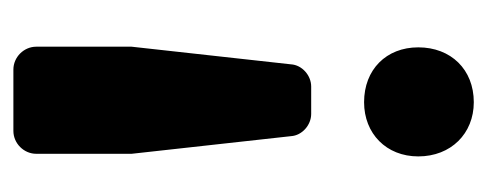

<svg xmlns="http://www.w3.org/2000/svg" viewBox="-246 -342 745 294"><g transform="rotate(90 127.0 -194.5)"><path d="M136 -379C184 -379 219 -413 219 -462C219 -512 184 -547 136 -547C86 -547 52 -512 52 -462C52 -413 86 -379 136 -379ZM51 123C51 142 67 158 86 158H180C199 158 215 142 215 123V-23L188 -267C187 -284 171 -298 154 -298H112C95 -298 79 -284 78 -267L51 -23Z"/></g></svg>

Font: Trueno
Style: RoundBd
Weight: 700
Designer: Julieta Ulanovsky, Jasper
Foundry: Julieta Ulanovsky, Cannot Into Space Fonts
Version: Version 3.001